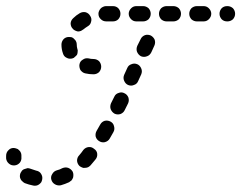

<svg xmlns="http://www.w3.org/2000/svg" viewBox="-45 -586 789 628"><path d="M35 -33Q31 -32 27 -28Q24 -24 22 -20Q20 -15 20 -10Q20 -5 22 -1Q24 4 28 7Q32 11 36 13Q49 18 64 21Q69 22 74 21Q79 20 83 17Q87 14 90 10Q92 6 93 1Q95 -9 89 -18Q84 -26 73 -28Q63 -31 55 -34Q50 -36 45 -36Q40 -35 35 -33ZM123 2Q126 12 135 17Q144 22 154 20Q168 16 181 10Q185 7 189 4Q192 0 194 -5Q195 -9 195 -14Q195 -19 193 -24Q188 -33 178 -37Q169 -40 159 -36Q150 -31 141 -29Q131 -26 126 -17Q120 -8 123 2ZM215 -43Q219 -40 224 -38Q228 -36 233 -37Q238 -37 243 -39Q247 -41 251 -45Q259 -54 267 -64Q274 -72 273 -83Q272 -93 263 -99Q255 -106 245 -105Q235 -104 228 -96Q221 -86 214 -78Q207 -71 207 -60Q208 -50 215 -43ZM17 -95Q14 -99 9 -100Q4 -102 -1 -102Q-11 -102 -18 -94Q-25 -87 -25 -76Q-25 -72 -25 -68Q-24 -58 -16 -51Q-8 -44 3 -45Q13 -46 20 -54Q26 -62 25 -72Q25 -75 25 -78Q25 -83 23 -87Q21 -92 17 -95ZM280 -124Q288 -119 298 -121Q309 -124 314 -133Q320 -143 326 -154Q331 -163 328 -173Q326 -183 317 -188Q308 -193 298 -191Q288 -188 283 -179Q277 -168 271 -158Q266 -149 268 -139Q271 -129 280 -124ZM330 -214Q339 -210 349 -213Q359 -217 363 -226L374 -248Q378 -257 375 -267Q371 -277 362 -281Q353 -286 343 -282Q333 -279 329 -270L318 -248Q314 -238 317 -229Q321 -219 330 -214ZM374 -308Q384 -304 393 -308Q403 -311 407 -321L417 -343Q421 -353 417 -362Q413 -372 404 -376Q394 -380 385 -376Q375 -373 371 -363L361 -341Q357 -331 361 -322Q365 -312 374 -308ZM215 -376Q214 -371 215 -366Q216 -361 218 -357Q221 -353 225 -350Q229 -347 234 -346Q247 -343 261 -343Q271 -343 279 -350Q286 -358 286 -368Q286 -378 279 -386Q271 -393 261 -393Q252 -393 245 -395Q234 -397 226 -391Q217 -386 215 -376ZM198 -458Q195 -462 190 -464Q185 -465 180 -465Q170 -465 163 -458Q156 -450 156 -440Q156 -425 161 -411Q164 -401 173 -397Q182 -392 192 -395Q197 -396 200 -400Q204 -403 207 -407Q209 -412 209 -417Q210 -422 208 -426Q206 -433 206 -441Q206 -446 204 -450Q202 -455 198 -458ZM416 -402Q426 -398 436 -402Q445 -405 450 -415L460 -437Q464 -446 461 -456Q457 -465 448 -470Q438 -474 429 -471Q419 -467 415 -458L404 -436Q400 -426 403 -417Q407 -407 416 -402ZM250 -534Q245 -543 235 -546Q225 -548 216 -543Q204 -536 195 -527Q187 -520 186 -510Q186 -499 193 -492Q196 -488 201 -486Q205 -484 210 -483Q215 -483 220 -485Q224 -487 228 -490Q234 -495 242 -500Q251 -505 253 -515Q256 -525 250 -534ZM304 -516H324Q335 -516 342 -523Q349 -531 349 -541Q349 -551 342 -559Q335 -566 324 -566H304H302Q297 -566 293 -564Q288 -562 285 -559Q281 -555 279 -550Q277 -546 277 -541Q277 -530 285 -523Q292 -516 303 -516ZM448 -541Q448 -551 441 -559Q433 -566 423 -566H401Q391 -566 384 -559Q376 -551 376 -541Q376 -531 384 -523Q391 -516 401 -516H423Q433 -516 441 -523Q448 -531 448 -541ZM547 -541Q547 -551 540 -559Q532 -566 522 -566H500Q490 -566 482 -559Q475 -551 475 -541Q475 -531 482 -523Q490 -516 500 -516H522Q532 -516 540 -523Q547 -531 547 -541ZM646 -541Q646 -551 638 -559Q631 -566 621 -566H599Q589 -566 581 -559Q574 -551 574 -541Q574 -531 581 -523Q589 -516 599 -516H621Q631 -516 638 -523Q646 -531 646 -541ZM724 -541Q724 -551 717 -559Q709 -566 699 -566H698Q687 -566 680 -559Q673 -551 673 -541Q673 -531 680 -523Q687 -516 698 -516H699Q709 -516 717 -523Q724 -531 724 -541Z"/></svg>

Font: FRB American Cursive Guidelines Dashed Black
Style: Bold Italic
Weight: 900
Italic angle: -25°
Version: Version 2.0;Modular Font Editor K font №1